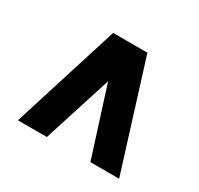

<svg xmlns="http://www.w3.org/2000/svg" viewBox="-107 -832 743 718"><g transform="rotate(30 264.5 -472.5)"><path d="M46 -242 191 -703H339L483 -242H359L265 -537L171 -242Z"/></g></svg>

Font: Georama
Style: Bold
Weight: 700
Designer: Jean-Baptiste Levee
Foundry: Production Type
Version: Version 1.000